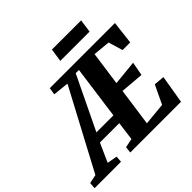

<svg xmlns="http://www.w3.org/2000/svg" viewBox="-317 -1162 1393 1393"><g transform="rotate(-45 380.0 -465.0)"><path d="M-100.5 0 -96.5 -49 -29 -63 297 -675.5 174.5 -688.5 183 -743H851.5L830.5 -565H752L719 -675.5L587.5 -688L551 -427L741 -446L721.5 -340.5L542 -355.5L501 -64.5L673.5 -81L741.5 -224L823 -217L786.5 0H266L271.5 -49L341 -63L360 -207H161.5L97 -63L174.5 -49L171 0ZM195.5 -277H370L426 -686.5L393 -687ZM392 -930H691.5L677.5 -829H377Z"/></g></svg>

Font: Merriweather 24pt SemiCondensed Black
Style: Italic
Weight: 900
Width: 4
Italic angle: -7.8°
Designer: Eben Sorkin
Foundry: Eben Sorkin
Version: Version 2.101